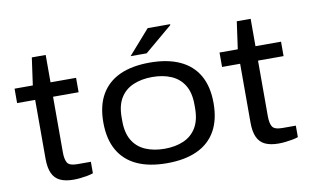

<svg xmlns="http://www.w3.org/2000/svg" viewBox="-75 -874 1679 1036"><g transform="rotate(-10 764.0 -356.0)"><path d="M252 12Q207 12 178 -1.5Q149 -15 135 -45.5Q121 -76 121 -126V-448H22V-527H122L143 -677H219V-527H359V-448H219V-143Q219 -105 230.5 -86Q242 -67 286 -67H359V-4Q345 1 326 4.5Q307 8 287.5 10Q268 12 252 12Z M764 12Q666 12 599 -19Q532 -50 497 -111.5Q462 -173 462 -264Q462 -355 497 -416Q532 -477 599 -508Q666 -539 764 -539Q861 -539 928.5 -508Q996 -477 1031 -416Q1066 -355 1066 -264Q1066 -173 1031 -111.5Q996 -50 928.5 -19Q861 12 764 12ZM764 -67Q823 -67 868 -86.5Q913 -106 938 -147.5Q963 -189 963 -254V-274Q963 -339 938 -380Q913 -421 868 -440.5Q823 -460 764 -460Q705 -460 659.5 -440.5Q614 -421 589 -380Q564 -339 564 -274V-254Q564 -189 589 -147.5Q614 -106 659.5 -86.5Q705 -67 764 -67ZM669 -591 786 -724H909V-719L757 -591Z M1375 12Q1330 12 1301 -1.5Q1272 -15 1258 -45.5Q1244 -76 1244 -126V-448H1145V-527H1245L1266 -677H1342V-527H1482V-448H1342V-143Q1342 -105 1353.5 -86Q1365 -67 1409 -67H1482V-4Q1468 1 1449 4.5Q1430 8 1410.5 10Q1391 12 1375 12Z"/></g></svg>

Font: Archivo Expanded
Style: Regular
Weight: 400
Width: 7
Designer: Hector Gatti
Foundry: Omnibus-Type
Version: Version 2.001